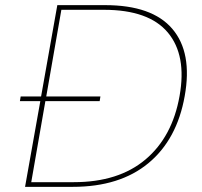

<svg xmlns="http://www.w3.org/2000/svg" viewBox="-20 -724 782 744"><path d="M57.1 -332 60.1 -350.1H139.2L202.1 -704.1H387.2Q569.3 -704.1 647.7 -612.3Q726.1 -520.5 695.8 -352.1Q666 -183.6 555.2 -91.8Q444.3 0 262.2 0H77.1L136.2 -332ZM101.1 -18.1H266.1Q439.5 -18.1 543.7 -106Q647.9 -193.8 675.8 -352.1Q704.1 -509.8 630.4 -597.9Q556.6 -686 382.8 -686H217.8L159.2 -350.1H369.1L366.2 -332H155.8Z"/></svg>

Font: SVN-Poppins Thin
Style: Italic
Weight: 100
Italic angle: -10°
Designer: Ninad Kale (Devanagari), Jonny Pinhorn (Latin)
Foundry: Indian Type Foundry
Version: Version 3.002 2017